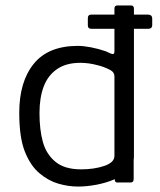

<svg xmlns="http://www.w3.org/2000/svg" viewBox="-20 -671 589 706"><path d="M278.5 -48.3Q326.5 -48.3 363.7 -61Q400.8 -73.7 400.8 -97.7V-389.7Q401 -405 386 -413.3Q363 -425.7 336.5 -431.8Q305.2 -440 275.3 -440Q223.5 -440 190 -417.1Q156.5 -394.2 140.8 -353.1Q125.2 -312 125.2 -255.2Q125.2 -194.3 137.6 -149.2Q150 -104.2 183.7 -76.2Q217.3 -48.3 278.5 -48.3ZM400.8 -481.5V-640.2Q401 -650.8 411.8 -651H461.3Q472.7 -651 472.5 -639V-95Q472.3 -67.7 454 -47.2Q435.7 -26.8 403.7 -12.8Q371.7 1.2 335.4 8.1Q299.2 15 267 15Q231.2 15 194.5 4.3Q157.8 -6.3 124.9 -34.1Q92 -61.8 71.4 -113.5Q50.8 -165.2 50.8 -256.3Q50.8 -370.7 104.2 -436.5Q157.5 -502.3 266.7 -502.3Q286.3 -502.3 314 -497.1Q341.7 -491.8 368.7 -482.5L386.8 -474.3Q400.8 -468 400.8 -481.5ZM403.2 -153.7H471.5V-13Q471.5 0 460.8 0H410.8Q402 0 402 -11.2ZM303 -577.7V-604.2Q303 -617.2 315 -617.2H524.8Q538.7 -617 539.7 -604.2V-577.5Q538.7 -565 524.8 -565H316.7Q303 -565 303 -577.7Z"/></svg>

Font: Vivano Light
Style: Regular
Weight: 300
Designer: Joe Prince, Josias Burgherr
Version: Version 2.064;September 19, 2022;FontCreator 14.0.0.2877 64-